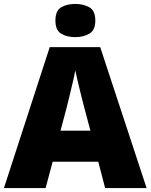

<svg xmlns="http://www.w3.org/2000/svg" viewBox="-20 -957 766 977"><path d="M515 0 480 -134H248L212 0H0L233 -717H490L726 0ZM409 -409Q404 -428 395 -463.5Q386 -499 377 -537Q368 -575 363 -599Q359 -575 350.5 -539Q342 -503 333.5 -468Q325 -433 319 -409L288 -292H440ZM363 -937Q404 -937 434.5 -920Q465 -903 465 -852Q465 -803 434.5 -785.5Q404 -768 363 -768Q321 -768 291.5 -785.5Q262 -803 262 -852Q262 -903 291.5 -920Q321 -937 363 -937Z"/></svg>

Font: Noto Sans Black
Style: Regular
Weight: 900
Designer: Monotype Design Team
Foundry: Monotype Imaging Inc.
Version: Version 2.007